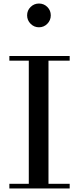

<svg xmlns="http://www.w3.org/2000/svg" viewBox="-20 -1067 448 1087"><path d="M33 0V-26.5H143V-723.5H33V-750H374.5V-723.5H254.5V-26.5H374.5V0ZM200.5 -912.5Q173 -912.5 153.2 -932.5Q133.5 -952.5 133.5 -980Q133.5 -1008 153.2 -1027.5Q173 -1047 200.5 -1047Q228.5 -1047 248 -1027.5Q267.5 -1008 267.5 -980Q267.5 -952.5 248 -932.5Q228.5 -912.5 200.5 -912.5Z"/></svg>

Font: Bodoni Moda 9pt Medium
Style: Regular
Weight: 500
Designer: Owen Earl
Foundry: indestructible type
Version: Version 2.005